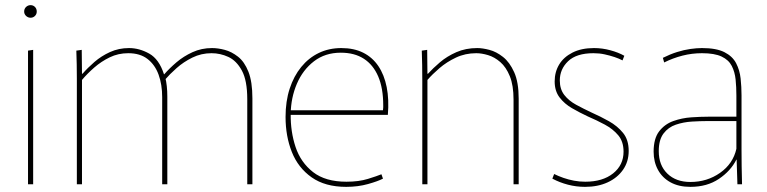

<svg xmlns="http://www.w3.org/2000/svg" viewBox="-20 -717 2985 747"><path d="M89 -520 109 -523V0H89ZM99 -648Q89 -648 81.5 -655Q74 -662 74 -672Q74 -683 81.5 -690Q89 -697 99 -697Q109 -697 116 -690Q123 -683 123 -672Q123 -662 116 -655Q109 -648 99 -648Z M279 -411Q279 -441 278.5 -466.5Q278 -492 277 -520L298 -523L299 -430H301Q321 -453 347.5 -476Q374 -499 408 -514.5Q442 -530 482 -530Q522 -530 560.5 -508.5Q599 -487 618 -428H619Q639 -451 666.5 -474.5Q694 -498 729 -514Q764 -530 805 -530Q828 -530 854.5 -523Q881 -516 906 -496.5Q931 -477 946.5 -438Q962 -399 962 -334V0H942V-331Q942 -404 921 -442.5Q900 -481 868.5 -495.5Q837 -510 803 -510Q763 -510 728.5 -493Q694 -476 667 -452Q640 -428 621 -406L623 -416Q627 -400 629 -381Q631 -362 631 -341V0H611V-339Q611 -388 597 -426.5Q583 -465 554 -487.5Q525 -510 479 -510Q440 -510 407 -494Q374 -478 346.5 -454Q319 -430 299 -406V0H279Z M1327 10Q1245 10 1192.5 -27Q1140 -64 1115.5 -125.5Q1091 -187 1091 -262Q1091 -323 1107 -372Q1123 -421 1152 -456.5Q1181 -492 1220.5 -511Q1260 -530 1308 -530Q1357 -530 1393 -512Q1429 -494 1452 -460Q1475 -426 1484.5 -378Q1494 -330 1489 -270H1106L1111 -274Q1110 -205 1130 -145Q1150 -85 1198 -47.5Q1246 -10 1328 -10Q1376 -10 1411.5 -21Q1447 -32 1464 -39L1470 -22Q1451 -12 1412 -1Q1373 10 1327 10ZM1107 -288H1470Q1471 -294 1471 -299.5Q1471 -305 1471 -307Q1471 -374 1451.5 -419.5Q1432 -465 1395.5 -488.5Q1359 -512 1306 -512Q1245 -512 1201.5 -478.5Q1158 -445 1135 -391Q1112 -337 1111 -275Z M1623 -400Q1623 -436 1622.5 -464Q1622 -492 1621 -520L1642 -523L1643 -430H1645Q1664 -451 1691.5 -474.5Q1719 -498 1755.5 -514Q1792 -530 1837 -530Q1857 -530 1884 -523Q1911 -516 1937 -495.5Q1963 -475 1980.5 -436Q1998 -397 1998 -333V0H1978V-329Q1978 -385 1963.5 -420.5Q1949 -456 1926.5 -475.5Q1904 -495 1879 -502.5Q1854 -510 1833 -510Q1790 -510 1754 -493Q1718 -476 1690 -452Q1662 -428 1643 -406V0H1623Z M2256 10Q2222 10 2189.5 1.5Q2157 -7 2129 -22L2136 -40Q2152 -32 2172 -25Q2192 -18 2213.5 -14Q2235 -10 2257 -10Q2325 -10 2365.5 -42.5Q2406 -75 2406 -127Q2406 -166 2385.5 -190.5Q2365 -215 2333.5 -232Q2302 -249 2267 -264Q2235 -279 2205.5 -296Q2176 -313 2157 -338Q2138 -363 2138 -400Q2138 -437 2155.5 -466Q2173 -495 2207.5 -512.5Q2242 -530 2291 -530Q2323 -530 2354.5 -521.5Q2386 -513 2409 -500L2402 -482Q2389 -489 2371 -495Q2353 -501 2332.5 -505.5Q2312 -510 2289 -510Q2223 -510 2190.5 -479Q2158 -448 2158 -404Q2158 -370 2175.5 -347.5Q2193 -325 2221.5 -309.5Q2250 -294 2282 -279Q2316 -264 2349 -245.5Q2382 -227 2404 -200Q2426 -173 2426 -130Q2426 -88 2404 -56.5Q2382 -25 2344 -7.5Q2306 10 2256 10Z M2666 10Q2621 10 2589 -7.5Q2557 -25 2540 -56Q2523 -87 2523 -127Q2523 -178 2544.5 -206Q2566 -234 2599.5 -246Q2633 -258 2669.5 -260.5Q2706 -263 2736 -263H2845V-345Q2845 -378 2842 -407.5Q2839 -437 2827 -460.5Q2815 -484 2787.5 -497Q2760 -510 2711 -510Q2672 -510 2635 -500.5Q2598 -491 2564 -474L2559 -492Q2587 -506 2614 -514.5Q2641 -523 2666 -526.5Q2691 -530 2711 -530Q2767 -530 2798.5 -514Q2830 -498 2844 -471Q2858 -444 2861.5 -411.5Q2865 -379 2865 -346V-134Q2865 -106 2865.5 -69Q2866 -32 2867 0H2849L2846 -96H2845Q2823 -52 2777 -21Q2731 10 2666 10ZM2666 -9Q2731 -9 2781.5 -44.5Q2832 -80 2845 -138V-246H2733Q2705 -246 2672 -244Q2639 -242 2609.5 -232Q2580 -222 2561.5 -197.5Q2543 -173 2543 -129Q2543 -74 2576.5 -41.5Q2610 -9 2666 -9Z"/></svg>

Font: Murecho Thin
Style: Regular
Weight: 100
Designer: Neil Summerour
Foundry: Positype
Version: Version 1.010